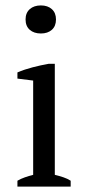

<svg xmlns="http://www.w3.org/2000/svg" viewBox="-20 -695 318 715"><path d="M243.2 0H44.9V-22Q58.6 -29.8 72.8 -34.7Q86.9 -39.6 103.5 -43.9V-395L44.9 -402.3V-425.3Q71.3 -436.5 101.3 -444.3Q131.3 -452.1 161.6 -457.5H184.1V-43.9Q201.7 -39.6 216.3 -34.7Q231 -29.8 243.2 -22ZM75.2 -622.6Q75.2 -647 90.8 -660.9Q106.4 -674.8 132.3 -674.8Q157.7 -674.8 173.1 -660.9Q188.5 -647 188.5 -622.6Q188.5 -597.7 173.1 -584Q157.7 -570.3 132.3 -570.3Q106.4 -570.3 90.8 -584Q75.2 -597.7 75.2 -622.6Z"/></svg>

Font: PT Astra Serif
Style: Regular
Weight: 400
Designer: A.Korolkova, I. Chaeva
Foundry: ParaType Ltd
Version: Version 1.002